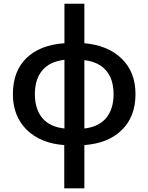

<svg xmlns="http://www.w3.org/2000/svg" viewBox="-20 -780 804 1040"><path d="M713.9 -270Q713.9 -148.4 640.1 -76.2Q566.9 -3.9 437 5.9V240.2H328.1V5.9Q200.2 -3.4 124.5 -77.1Q49.8 -151.4 49.8 -270Q49.8 -393.6 122.6 -464.8Q194.8 -536.1 329.1 -545.9V-759.8H437V-545.9Q566.4 -534.2 640.1 -461.4Q713.9 -389.2 713.9 -270ZM168.9 -270Q168.9 -188.5 209.5 -140.4Q250 -92.3 329.1 -84V-456.1Q249.5 -446.8 209.2 -398.9Q168.9 -351.1 168.9 -270ZM595.2 -270Q595.2 -350.1 555.2 -397.5Q515.1 -444.8 437 -454.1V-84Q515.1 -92.8 555.2 -141.1Q595.2 -189.5 595.2 -270Z"/></svg>

Font: Open Sans
Style: SemiBold
Weight: 600
Foundry: Ascender Corporation
Version: Version 1.10